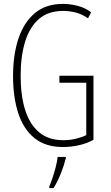

<svg xmlns="http://www.w3.org/2000/svg" viewBox="-20 -745 570 986"><path d="M303 10Q214 10 157.5 -35.5Q101 -81 74 -163Q47 -245 47 -354Q47 -464 75 -547.5Q103 -631 159.5 -678Q216 -725 303 -725Q338 -725 377 -715.5Q416 -706 448 -682L432 -651Q400 -673 367.5 -681Q335 -689 305 -689Q228 -689 180 -647.5Q132 -606 109 -531Q86 -456 86 -356Q86 -255 109 -181Q132 -107 180.5 -66Q229 -25 305 -25Q340 -25 371.5 -33Q403 -41 423 -51V-320H285V-356H460V-27Q428 -9 386.5 0.5Q345 10 303 10ZM233 213Q240 197 249.5 169Q259 141 266.5 111.5Q274 82 276 61H318V68Q309 104 292.5 145.5Q276 187 255 221H233Z"/></svg>

Font: Noto Sans Mono Condensed ExtraLight
Style: Regular
Weight: 200
Width: 3
Designer: Monotype Design Team
Foundry: Monotype Imaging Inc.
Version: Version 2.014; ttfautohint (v1.8.4.7-5d5b)